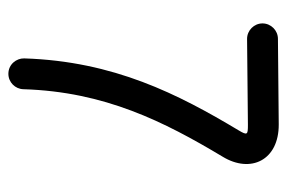

<svg xmlns="http://www.w3.org/2000/svg" viewBox="-133 -552 682 456"><g transform="rotate(90 208.0 -324.0)"><path d="M72.3 -569.8 276.4 -571.8C299.8 -571.8 302.2 -570.8 289.6 -549.8C203.6 -406.2 125.5 -253.4 118.7 -40.5C118.2 -22 132.8 -2.9 155.3 -2.9C175.3 -2.9 191.4 -19 191.9 -38.6C197.8 -231.9 269 -373 352.1 -511.7C392.6 -578.1 360.8 -645.5 275.4 -645L72.3 -643.1C52.2 -643.1 35.6 -626.5 35.6 -606.4C35.6 -586.4 52.2 -569.8 72.3 -569.8Z"/></g></svg>

Font: Velvelyne
Style: Regular
Weight: 400
Designer: Manon Van der Borght et Mariel Nils
Foundry: Velvetyne
Version: Version 1.070;Glyphs 3.3.1 (3343)